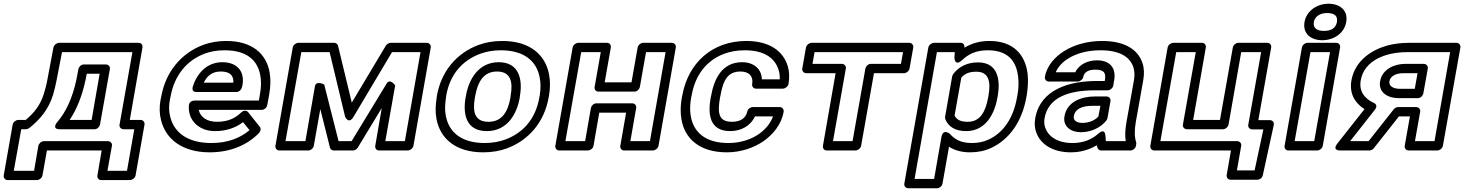

<svg xmlns="http://www.w3.org/2000/svg" viewBox="-20 -783 7863 1031"><path d="M138 -96C195 -142 240 -194 265 -274C272 -297 278 -323 284 -353L313 -503H691L622 -114C619 -99 632 -89 643 -89H701L662 134H557L581 0C584 -15 571 -25 560 -25H216C201 -25 188 -11 186 0L163 134H54L94 -89H119C126 -89 134 -93 138 -96ZM118 -139H78C67 -139 51 -129 48 -114L0 159C-2 170 6 184 21 184H179C190 184 205 174 208 159L232 25H526L503 159C501 170 508 184 523 184H678C689 184 705 174 708 159L756 -114C758 -125 750 -139 735 -139H677L745 -528C747 -539 740 -553 725 -553H297C285 -553 270 -542 267 -528L234 -353C229 -325 222 -301 216 -281C196 -217 165 -179 118 -139ZM439 -352 446 -387H515L472 -139H354C393 -197 421 -269 439 -352ZM390 -354C369 -257 335 -183 288 -128C288 -128 253 -89 302 -89H488C503 -89 515 -103 517 -114L570 -412C573 -427 560 -437 549 -437H430C416 -437 403 -424 401 -412Z M1320 -84C1271 -43 1205 -15 1115 -15C984 -15 914 -74 894 -156C887 -184 886 -214 892 -246L896 -265C917 -382 986 -460 1079 -495C1111 -507 1147 -513 1186 -513C1307 -513 1364 -458 1378 -377C1383 -348 1383 -315 1376 -278L1370 -243H1024C1014 -243 995 -237 994 -215C991 -152 1025 -108 1076 -89C1094 -82 1114 -79 1137 -79C1196 -79 1247 -98 1285 -127ZM1047 -193H1386C1397 -193 1412 -203 1415 -218L1426 -278C1433 -320 1434 -358 1428 -393C1411 -494 1334 -563 1195 -563C1151 -563 1108 -556 1069 -541C955 -498 870 -399 846 -265L842 -246C835 -208 836 -171 845 -137C870 -36 959 35 1106 35C1220 35 1310 -6 1371 -69C1379 -77 1383 -93 1375 -102L1313 -180C1301 -195 1283 -187 1275 -179C1245 -149 1204 -129 1146 -129C1090 -129 1056 -154 1047 -193ZM1282 -326C1295 -400 1253 -449 1174 -449C1086 -449 1035 -382 1015 -317C1012 -307 1012 -289 1034 -289H1250C1265 -289 1277 -303 1279 -314ZM1233 -339H1074C1092 -375 1118 -399 1165 -399C1216 -399 1235 -377 1233 -339Z M1879 -157 2085 -503H2238L2154 -25H2049L2102 -324C2102 -324 2075 -365 2056 -334L1868 -25H1798L1721 -329C1721 -329 1677 -353 1671 -319L1620 -25H1513L1598 -503H1750L1833 -157C1833 -157 1852 -111 1879 -157ZM1869 -232 1795 -538C1793 -546 1785 -553 1775 -553H1582C1571 -553 1555 -543 1552 -528L1459 0C1457 11 1465 25 1480 25H1636C1647 25 1662 15 1665 0L1700 -197L1752 10C1754 18 1762 25 1772 25H1876C1885 25 1895 19 1901 10L2030 -203L1995 0C1993 11 2000 25 2015 25H2170C2181 25 2197 15 2200 0L2293 -528C2295 -539 2287 -553 2272 -553H2078C2069 -553 2058 -547 2052 -538Z M2376 -269C2396 -385 2464 -459 2558 -494C2591 -506 2628 -513 2669 -513C2798 -513 2862 -452 2878 -367C2884 -337 2884 -305 2878 -269L2876 -259C2856 -143 2788 -69 2694 -34C2661 -22 2624 -15 2583 -15C2454 -15 2390 -76 2374 -161C2368 -191 2369 -223 2375 -259ZM2326 -269 2325 -259C2318 -218 2317 -179 2324 -143C2344 -39 2427 35 2574 35C2621 35 2664 28 2704 13C2818 -30 2902 -125 2926 -259L2928 -269C2935 -310 2935 -349 2928 -385C2908 -489 2825 -563 2678 -563C2631 -563 2588 -556 2548 -541C2434 -498 2350 -403 2326 -269ZM2772 -269C2787 -356 2768 -449 2658 -449C2548 -449 2497 -355 2482 -269L2480 -259C2465 -171 2482 -79 2594 -79C2705 -79 2756 -172 2771 -259ZM2722 -269 2721 -259C2707 -180 2674 -129 2603 -129C2531 -129 2516 -179 2530 -259L2532 -269C2546 -347 2579 -399 2649 -399C2720 -399 2736 -347 2722 -269Z M3470 -25H3365L3396 -203C3399 -218 3387 -228 3376 -228H3182C3167 -228 3155 -214 3153 -203L3122 -25H3016L3101 -503H3206L3173 -316C3170 -301 3182 -291 3193 -291H3387C3402 -291 3414 -305 3416 -316L3449 -503H3554ZM3486 25C3497 25 3513 15 3516 0L3609 -528C3611 -539 3603 -553 3588 -553H3433C3422 -553 3407 -543 3404 -528L3371 -341H3227L3260 -528C3262 -539 3255 -553 3240 -553H3085C3074 -553 3058 -543 3055 -528L2962 0C2960 11 2968 25 2983 25H3138C3149 25 3164 15 3167 0L3198 -178H3342L3311 0C3309 11 3316 25 3331 25Z M3796 -257C3781 -173 3788 -79 3901 -79C3959 -79 4011 -107 4034 -158H4131C4116 -117 4088 -87 4056 -64C4017 -36 3958 -15 3892 -15C3764 -15 3703 -76 3689 -161C3684 -191 3685 -222 3691 -257L3694 -271C3714 -385 3778 -460 3868 -494C3900 -506 3937 -513 3979 -513C4086 -513 4142 -470 4161 -407C4166 -392 4168 -374 4167 -357H4071C4070 -413 4027 -449 3965 -449C3854 -449 3814 -354 3799 -271ZM3644 -271 3641 -257C3634 -217 3633 -179 3639 -144C3656 -38 3737 35 3883 35C3960 35 4029 10 4080 -25C4128 -59 4176 -112 4188 -183C4190 -194 4182 -208 4167 -208H4022C4010 -208 3996 -199 3993 -185C3985 -150 3959 -129 3910 -129C3839 -129 3832 -175 3846 -257L3849 -271C3863 -352 3888 -399 3956 -399C4004 -399 4026 -372 4019 -332C4017 -321 4024 -307 4039 -307H4184C4195 -307 4211 -317 4214 -332C4220 -367 4219 -399 4210 -428C4185 -511 4109 -563 3988 -563C3803 -563 3675 -444 3644 -271Z M4818 -440H4656C4641 -440 4629 -426 4627 -415L4558 -25H4453L4522 -415C4525 -430 4512 -440 4501 -440H4343L4354 -503H4829ZM4835 -390C4846 -390 4861 -400 4864 -415L4884 -528C4886 -539 4878 -553 4863 -553H4338C4327 -553 4311 -543 4308 -528L4288 -415C4286 -404 4294 -390 4309 -390H4467L4399 0C4397 11 4404 25 4419 25H4574C4585 25 4601 15 4604 0L4673 -390Z M5146 -460C5180 -492 5220 -513 5284 -513C5394 -513 5437 -454 5447 -372C5451 -342 5450 -308 5443 -270L5441 -259C5421 -147 5367 -69 5287 -33C5261 -21 5232 -15 5198 -15C5139 -15 5105 -36 5081 -64C5081 -64 5044 -96 5035 -46L4996 178H4891L5011 -503H5107L5105 -474C5105 -474 5106 -423 5146 -460ZM5139 -553H4995C4984 -553 4968 -543 4965 -528L4836 203C4834 214 4842 228 4857 228H5012C5023 228 5038 218 5041 203L5076 5C5104 23 5141 35 5189 35C5229 35 5266 28 5301 12C5404 -35 5469 -136 5491 -259L5493 -270C5500 -312 5502 -351 5498 -387C5486 -484 5427 -563 5293 -563C5240 -563 5197 -550 5159 -527C5160 -541 5154 -553 5139 -553ZM5168 -79C5277 -79 5322 -178 5336 -259L5338 -270C5352 -352 5340 -448 5232 -448C5173 -448 5129 -425 5099 -386C5096 -382 5094 -377 5093 -373L5055 -156C5054 -152 5055 -148 5056 -144C5071 -104 5108 -79 5168 -79ZM5177 -129C5134 -129 5116 -142 5106 -163L5142 -366C5159 -385 5180 -398 5223 -398C5288 -398 5302 -347 5288 -270L5286 -259C5272 -181 5242 -129 5177 -129Z M6029 -128C6022 -89 6020 -55 6025 -25H5918C5915 -40 5924 -106 5876 -64C5844 -36 5801 -15 5739 -15C5657 -15 5609 -51 5593 -97C5587 -113 5586 -129 5589 -148C5608 -257 5713 -298 5859 -298H5928C5943 -298 5956 -312 5958 -323L5963 -353C5974 -417 5941 -459 5871 -459C5824 -459 5776 -440 5754 -395H5649C5662 -425 5686 -450 5715 -468C5757 -495 5817 -513 5889 -513C5991 -513 6047 -479 6066 -422C6072 -403 6074 -379 6069 -352ZM5893 25H6051C6062 25 6077 15 6080 0L6081 -8C6082 -12 6082 -16 6081 -19C6072 -47 6071 -81 6079 -128L6119 -352C6125 -386 6124 -417 6115 -444C6089 -523 6011 -563 5898 -563C5818 -563 5747 -542 5693 -508C5649 -480 5602 -434 5591 -370C5589 -359 5597 -345 5612 -345H5767C5778 -345 5794 -355 5797 -370C5801 -393 5820 -409 5862 -409C5908 -409 5920 -392 5913 -353L5912 -348H5868C5720 -348 5566 -302 5539 -148C5534 -122 5536 -96 5544 -73C5567 -8 5633 35 5730 35C5785 35 5831 20 5869 -3C5872 9 5876 25 5893 25ZM5696 -159C5686 -103 5732 -73 5783 -73C5840 -73 5891 -98 5921 -136C5924 -140 5926 -145 5927 -149L5943 -240C5946 -255 5933 -265 5922 -265H5859C5790 -265 5710 -239 5696 -159ZM5746 -159C5752 -196 5786 -215 5850 -215H5889L5878 -157C5861 -139 5831 -123 5792 -123C5757 -123 5743 -140 5746 -159Z M6296 -503H6401L6332 -114C6329 -99 6342 -89 6353 -89H6547C6562 -89 6575 -103 6577 -114L6645 -503H6752L6683 -113C6680 -98 6693 -88 6704 -88H6764L6717 132H6622L6645 0C6648 -15 6635 -25 6624 -25H6211ZM6280 -553C6269 -553 6253 -543 6250 -528L6157 0C6155 11 6163 25 6178 25H6590L6567 157C6565 168 6573 182 6588 182H6732C6745 182 6758 172 6761 158L6820 -112C6823 -127 6812 -138 6799 -138H6737L6806 -528C6808 -539 6801 -553 6786 -553H6629C6618 -553 6603 -543 6600 -528L6531 -139H6387L6455 -528C6457 -539 6450 -553 6435 -553Z M7037 -25H6932L7017 -503H7122ZM7054 25C7065 25 7080 15 7083 0L7176 -528C7178 -539 7171 -553 7156 -553H7000C6989 -553 6974 -543 6971 -528L6878 0C6876 11 6883 25 6898 25ZM7089 -617C7047 -617 7030 -636 7035 -665C7040 -692 7065 -713 7106 -713C7149 -713 7164 -695 7159 -665C7154 -635 7132 -617 7089 -617ZM7080 -567C7140 -567 7198 -602 7209 -665C7220 -728 7174 -763 7114 -763C7055 -763 6996 -727 6985 -665C6974 -602 7020 -567 7080 -567Z M7536 -503H7767L7683 -25H7578L7606 -183C7609 -198 7596 -208 7585 -208H7487C7478 -208 7470 -203 7464 -196L7329 -25H7230L7363 -194C7370 -202 7378 -221 7358 -230C7308 -253 7276 -292 7287 -352C7305 -457 7418 -503 7536 -503ZM7307 -197 7162 -13C7130 27 7177 25 7177 25H7334C7343 25 7351 20 7357 13L7492 -158H7551L7523 0C7521 11 7529 25 7544 25H7699C7710 25 7725 15 7728 0L7822 -528C7824 -539 7816 -553 7801 -553H7545C7504 -553 7466 -548 7431 -539C7344 -515 7256 -457 7237 -352C7224 -278 7258 -228 7307 -197ZM7391 -347C7380 -284 7436 -256 7489 -256H7594C7609 -256 7621 -270 7623 -281L7647 -415C7650 -430 7637 -440 7626 -440H7525C7469 -440 7402 -412 7391 -347ZM7441 -347C7445 -371 7471 -390 7516 -390H7592L7577 -306H7498C7455 -306 7437 -325 7441 -347Z"/></svg>

Font: Asimov
Style: WidOuIt
Weight: 500
Designer: Google
Version: Version 2.000980; 2014